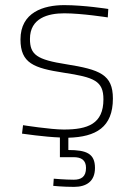

<svg xmlns="http://www.w3.org/2000/svg" viewBox="-20 -529 523 750"><path d="M351 127C351 71 318 57 247 57V9C355 6 421 -32 421 -144C421 -238 370 -257 239 -278C124 -296 97 -315 97 -377C97 -458 167 -477 231 -477C299 -477 401 -461 401 -461L403 -494C403 -494 308 -509 231 -509C150 -509 60 -481 60 -375C60 -282 112 -263 229 -245C348 -227 384 -213 384 -141C384 -45 323 -23 229 -23C178 -23 70 -40 70 -40L66 -7C66 -7 155 6 214 8V85H268C297 85 316 96 316 127C316 162 297 173 268 173C234 173 190 169 190 169L188 197C188 197 225 201 269 201C317 201 351 180 351 127Z"/></svg>

Font: TitilliumText22L
Style: 1 wt
Weight: 100
Designer: Campivisivi
Foundry: Campivisivi
Version: 1.000